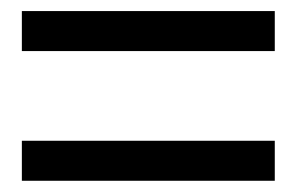

<svg xmlns="http://www.w3.org/2000/svg" viewBox="-20 -480 536 347"><path d="M19.5 -387.7V-460H476.6V-387.7ZM19.5 -153.3V-225.6H476.6V-153.3Z"/></svg>

Font: Reddit Sans
Style: Regular
Weight: 400
Designer: Stephen Hutchings
Foundry: Reddit
Version: Version 1.014